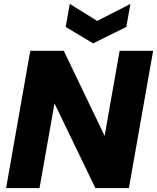

<svg xmlns="http://www.w3.org/2000/svg" viewBox="-20 -962 803 982"><path d="M591.8 -702.1H763.2L639.2 0H467.8L258.8 -433.1L182.1 0H11.2L134.8 -702.1H306.2L515.1 -267.1ZM477.1 -855 647 -941.9 626 -824.2 456.1 -740.2 315.9 -824.2 336.9 -941.9Z"/></svg>

Font: Poppins
Style: Bold Italic
Weight: 700
Italic angle: -10°
Designer: Ninad Kale (Devanagari), Jonny Pinhorn (Latin)
Foundry: Indian Type Foundry
Version: Version 3.200;PS 1.000;hotconv 16.6.54;makeotf.lib2.5.65590